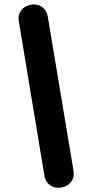

<svg xmlns="http://www.w3.org/2000/svg" viewBox="-20 -782 389 875"><path d="M182 16 66 -684Q61 -710 72 -728Q83 -746 101.5 -754.5Q120 -763 140.5 -761.5Q161 -760 177 -746Q193 -732 198 -705L315 -4Q319 22 308.5 40Q298 58 279.5 66.5Q261 75 240 73.5Q219 72 202.5 57.5Q186 43 182 16Z"/></svg>

Font: Nunito ExtraLight Black
Style: Italic
Weight: 900
Italic angle: -9°
Version: Version 3.602